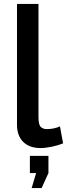

<svg xmlns="http://www.w3.org/2000/svg" viewBox="-20 -750 343 983"><path d="M67 -730H177V-151Q177 -111 189 -100Q201 -89 219 -89Q239 -89 257 -93Q275 -97 287 -103L303 -16Q279 -6 246 1Q213 8 187 8Q131 8 99 -23.5Q67 -55 67 -111ZM142 213 165 136H133V48H228V136L193 213Z"/></svg>

Font: Raleway SemiBold
Style: Regular
Weight: 600
Designer: Matt McInerney, Pablo Impallari, Rodrigo Fuenzalida
Foundry: Matt McInerney, Pablo Impallari, Rodrigo Fuenzalida
Version: Version 4.026